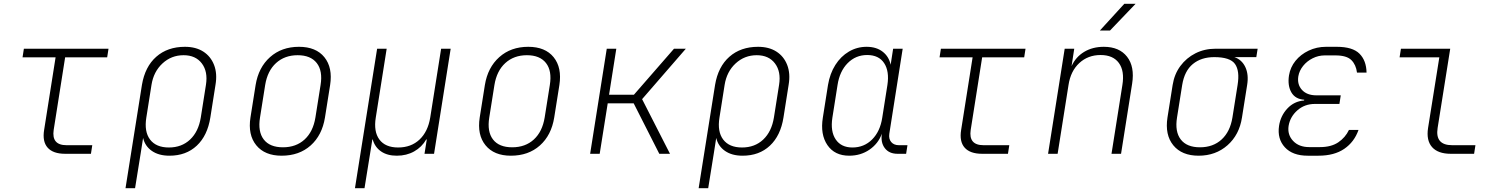

<svg xmlns="http://www.w3.org/2000/svg" viewBox="-20 -805 7840 1005"><path d="M321 0Q258 0 229.5 -32Q201 -64 211 -125L271 -505H98L105 -550H548L541 -505H321L261 -125Q249 -45 328 -45H463L456 0Z M637 180 723 -361Q739 -456 798 -508Q857 -560 948 -560Q1005 -560 1044 -535Q1083 -510 1100.5 -465Q1118 -420 1108 -361L1081 -190Q1066 -95 1010 -42.5Q954 10 867 10Q811 10 775 -15Q739 -40 729 -83L716 0L687 180ZM864 -33Q931 -33 975 -74.5Q1019 -116 1031 -190L1058 -361Q1069 -430 1036.5 -473Q1004 -516 941 -516Q877 -516 830.5 -473Q784 -430 773 -361L746 -190Q734 -116 765.5 -74.5Q797 -33 864 -33Z M1454 10Q1366 10 1321.5 -44.5Q1277 -99 1291 -190L1318 -360Q1333 -452 1393.5 -506Q1454 -560 1545 -560Q1634 -560 1678 -505.5Q1722 -451 1708 -360L1681 -190Q1666 -97 1606 -43.5Q1546 10 1454 10ZM1461 -34Q1530 -34 1574.5 -75Q1619 -116 1631 -190L1658 -360Q1670 -434 1638 -475Q1606 -516 1538 -516Q1470 -516 1425 -475Q1380 -434 1368 -360L1341 -190Q1329 -116 1360.5 -75Q1392 -34 1461 -34Z M1838 180 1954 -550H2004L1947 -190Q1935 -116 1966 -74.5Q1997 -33 2064 -33Q2132 -33 2176 -74.5Q2220 -116 2232 -190L2289 -550H2339L2252 0H2202L2214 -75H2211Q2188 -35 2148 -12.5Q2108 10 2057 10Q2007 10 1974.5 -12.5Q1942 -35 1931 -75H1929L1917 0L1888 180Z M2654 10Q2566 10 2521.5 -44.5Q2477 -99 2491 -190L2518 -360Q2533 -452 2593.5 -506Q2654 -560 2745 -560Q2834 -560 2878 -505.5Q2922 -451 2908 -360L2881 -190Q2866 -97 2806 -43.5Q2746 10 2654 10ZM2661 -34Q2730 -34 2774.5 -75Q2819 -116 2831 -190L2858 -360Q2870 -434 2838 -475Q2806 -516 2738 -516Q2670 -516 2625 -475Q2580 -434 2568 -360L2541 -190Q2529 -116 2560.5 -75Q2592 -34 2661 -34Z M3069 0 3156 -550H3206L3168 -309H3298L3508 -550H3570L3341 -286L3487 0H3431L3297 -264H3161L3119 0Z M3637 180 3723 -361Q3739 -456 3798 -508Q3857 -560 3948 -560Q4005 -560 4044 -535Q4083 -510 4100.5 -465Q4118 -420 4108 -361L4081 -190Q4066 -95 4010 -42.5Q3954 10 3867 10Q3811 10 3775 -15Q3739 -40 3729 -83L3716 0L3687 180ZM3864 -33Q3931 -33 3975 -74.5Q4019 -116 4031 -190L4058 -361Q4069 -430 4036.5 -473Q4004 -516 3941 -516Q3877 -516 3830.5 -473Q3784 -430 3773 -361L3746 -190Q3734 -116 3765.5 -74.5Q3797 -33 3864 -33Z M4425 10Q4349 10 4311 -45.5Q4273 -101 4287 -189L4314 -360Q4324 -420 4352.5 -465Q4381 -510 4423.5 -535Q4466 -560 4516 -560Q4567 -560 4600 -534.5Q4633 -509 4642 -466L4655 -550H4705L4635 -105Q4631 -78 4645 -61.5Q4659 -45 4685 -45H4730L4723 0H4678Q4634 0 4611.5 -29.5Q4589 -59 4596 -105Q4577 -53 4531 -21.5Q4485 10 4425 10ZM4442 -33Q4503 -33 4545 -75Q4587 -117 4598 -189L4625 -360Q4636 -432 4608 -474.5Q4580 -517 4519 -517Q4459 -517 4417 -474.5Q4375 -432 4364 -360L4337 -189Q4326 -117 4354.5 -75Q4383 -33 4442 -33Z M5121 0Q5058 0 5029.5 -32Q5001 -64 5011 -125L5071 -505H4898L4905 -550H5348L5341 -505H5121L5061 -125Q5049 -45 5128 -45H5263L5256 0Z M5466 0 5553 -550H5603L5589 -459Q5611 -507 5655 -533.5Q5699 -560 5758 -560Q5839 -560 5879.5 -508Q5920 -456 5906 -367L5848 0H5798L5855 -360Q5867 -434 5836.5 -475.5Q5806 -517 5741 -517Q5675 -517 5629.5 -475Q5584 -433 5573 -360L5516 0ZM5737 -645 5865 -785H5924L5790 -645Z M6254 10Q6166 10 6121.5 -44.5Q6077 -99 6091 -190L6118 -360Q6127 -417 6158.5 -459.5Q6190 -502 6237.5 -526Q6285 -550 6343 -550H6563L6556 -506H6441Q6480 -493 6498.5 -454Q6517 -415 6508 -360L6481 -190Q6467 -99 6405 -44.5Q6343 10 6254 10ZM6261 -34Q6330 -34 6374.5 -75Q6419 -116 6431 -190L6458 -360Q6470 -434 6444.5 -470Q6419 -506 6336 -506Q6268 -506 6224 -470Q6180 -434 6168 -360L6141 -190Q6129 -116 6160.5 -75Q6192 -34 6261 -34Z M6881 10H6825Q6746 10 6705.5 -34Q6665 -78 6675 -146Q6683 -199 6718.5 -237Q6754 -275 6806 -279L6807 -283Q6760 -286 6739.5 -321.5Q6719 -357 6727 -410Q6734 -453 6761 -486.5Q6788 -520 6830 -540Q6872 -560 6921 -560H6977Q7060 -560 7096 -524Q7132 -488 7133 -425H7083Q7078 -466 7053.5 -490.5Q7029 -515 6970 -515H6914Q6881 -515 6851 -500Q6821 -485 6801 -460Q6781 -435 6776 -406Q6769 -363 6795 -334.5Q6821 -306 6870 -306H6998L6991 -261H6863Q6809 -261 6771 -227.5Q6733 -194 6725 -146Q6718 -100 6748.5 -67.5Q6779 -35 6833 -35H6889Q6948 -35 6985 -60Q7022 -85 7041 -125H7091Q7069 -62 7016.5 -26Q6964 10 6881 10Z M7574 0Q7507 0 7476 -35Q7445 -70 7455 -135L7514 -505H7306L7313 -550H7571L7505 -135Q7491 -45 7581 -45H7703L7696 0Z"/></svg>

Font: JetBrains Mono NL Thin
Style: Italic
Weight: 100
Italic angle: -9°
Monospace: yes
Designer: Philipp Nurullin, Konstantin Bulenkov
Foundry: JetBrains
Version: Version 2.305; ttfautohint (v1.8.4.7-5d5b)